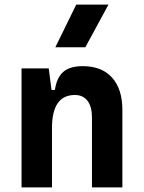

<svg xmlns="http://www.w3.org/2000/svg" viewBox="-20 -815 626 835"><path d="M379.9 0V-304.2Q379.9 -351.1 360.6 -376.5Q341.3 -401.9 305.5 -401.9Q206.1 -401.9 206.1 -258.3L175.8 -423.8H218.8Q226.1 -476.1 254.4 -501.7Q282.7 -527.3 340.3 -527.3Q422.4 -527.3 467.3 -477.5Q512.2 -427.7 512.2 -336.9V0ZM73.7 0V-517.6H191.9L206.1 -408.2V0ZM220.7 -609.4 311.5 -794.9H451.7L351.1 -609.4Z"/></svg>

Font: Cascadia Code PL
Style: Regular
Weight: 400
Monospace: yes
Designer: Aaron Bell
Foundry: Saja Typeworks
Version: Version 2102.003